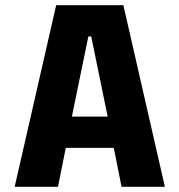

<svg xmlns="http://www.w3.org/2000/svg" viewBox="-20 -720 690 740"><path d="M615.5 0H448.5L418.5 -150H233.5L203.5 0H36.5L196.5 -700H455.5ZM320.5 -579.5 257 -270.5H395L331.5 -579.5Z"/></svg>

Font: Trispace Thin
Style: Bold
Weight: 700
Version: Version 1.210